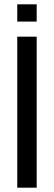

<svg xmlns="http://www.w3.org/2000/svg" viewBox="-20 -730 250 890"><path d="M60 140V-560H150V140ZM60 -630V-710H150V-630Z"/></svg>

Font: Tektur
Style: Regular
Weight: 400
Designer: Adam Jagosz
Foundry: Adam Jagosz
Version: Version 1.005;gftools[0.9.30]